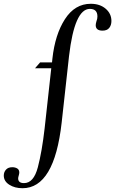

<svg xmlns="http://www.w3.org/2000/svg" viewBox="-156 -750 609 1015"><path d="M-136 178Q-136 160 -124.5 147Q-113 134 -91 134Q-76 134 -65 140.5Q-54 147 -54 162Q-54 168 -57 178Q-60 188 -60 193Q-60 218 -29 218Q22 218 44 134.5Q66 51 80 -72L115 -389H29L56 -420H119L121 -440Q135 -568 187.5 -649Q240 -730 324 -730Q372 -730 402.5 -704Q433 -678 433 -639Q433 -617 421.5 -602.5Q410 -588 386 -588Q350 -588 350 -617Q350 -624 354 -638Q359 -650 359 -663Q359 -703 319 -703Q238 -703 209 -454L170 -102Q131 245 -37 245Q-78 245 -107 226.5Q-136 208 -136 178Z"/></svg>

Font: Unna
Style: Italic
Weight: 400
Italic angle: -8.05°
Designer: Jorge de Buen Unna
Foundry: Omnibus-Type
Version: Version 2.008